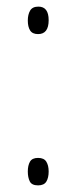

<svg xmlns="http://www.w3.org/2000/svg" viewBox="-20 -554 230 580"><path d="M64 -492Q64 -510 71 -522Q78 -534 96 -534Q127 -534 127 -493Q127 -451 95 -451Q78 -451 71 -462Q64 -473 64 -492ZM64 -36Q64 -54 70.5 -65.5Q77 -77 95 -77Q113 -77 120 -65.5Q127 -54 127 -36Q127 -17 120 -5.5Q113 6 95 6Q76 6 70 -6Q64 -18 64 -36Z"/></svg>

Font: Noto Sans Arabic ExtCond ExtLt
Style: Regular
Weight: 200
Width: 2
Designer: Monotype Design Team, Nadine Chahine, Nizar Qandah and Khaled Hosny
Foundry: Monotype Imaging Inc.
Version: Version 2.012; ttfautohint (v1.8.4.7-5d5b)